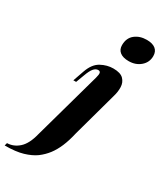

<svg xmlns="http://www.w3.org/2000/svg" viewBox="-375 -867 971 1142"><g transform="rotate(30 111.0 -295.5)"><path d="M-139 188 -134 169Q-89 168 -53 135.5Q-17 103 1 30L130 -433Q137 -458 134.5 -468.5Q132 -479 119 -479Q103 -479 89 -463Q75 -447 61 -408L40 -352H21L48 -429Q69 -488 109.5 -510Q150 -532 193 -532Q242 -532 263 -510.5Q284 -489 285 -457Q286 -425 276 -392L192 -87Q179 -30 161.5 11Q144 52 121 82Q98 112 66 136Q34 159 -14.5 173.5Q-63 188 -139 188ZM167 -678Q167 -727 199.5 -753Q232 -779 280 -779Q319 -779 340 -762.5Q361 -746 361 -714Q361 -671 328.5 -643Q296 -615 248 -615Q209 -615 188 -631.5Q167 -648 167 -678Z"/></g></svg>

Font: Playfair Display ExtraBold
Style: Italic
Weight: 800
Italic angle: -14°
Designer: Claus Eggers Sørensen
Foundry: Claus Eggers Sørensen
Version: Version 1.203